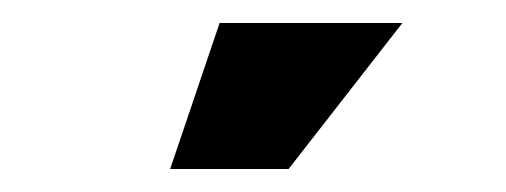

<svg xmlns="http://www.w3.org/2000/svg" viewBox="-20 -721 440 167"><path d="M171 -701H330L231 -574H128Z"/></svg>

Font: Mozilla Headline BETA
Style: Bold
Weight: 700
Designer: Studio DRAMA
Foundry: Studio DRAMA
Version: Version 0.100